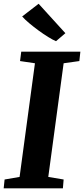

<svg xmlns="http://www.w3.org/2000/svg" viewBox="-27 -1024 457 1044"><path d="M-7 0 -2 -48 79.5 -62 163 -680 82 -692 88.5 -743H410L404.5 -692L319 -680L235.5 -62L319 -48L315 0ZM277.5 -800Q260.5 -807 235 -822.8Q209.5 -838.5 182.2 -858.5Q155 -878.5 131.2 -898.5Q107.5 -918.5 93.5 -934.5L183 -1003.5L328.5 -843.5Z"/></svg>

Font: Merriweather 20pt ExtraBold
Style: Italic
Weight: 800
Italic angle: -7.8°
Version: Version 2.101